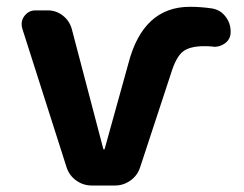

<svg xmlns="http://www.w3.org/2000/svg" viewBox="-20 -577 731 576"><path d="M671.9 -480.5Q671.9 -460 655.3 -447.3Q640.6 -436.5 623 -436.5Q620.1 -436.5 616.2 -437.5Q604.5 -438.5 592.8 -438.5Q548.8 -438.5 528.3 -421.9Q507.8 -405.3 493.2 -357.4L400.4 -75.2Q392.6 -50.8 371.6 -35.6Q350.6 -20.5 325.2 -20.5H254.9Q229.5 -20.5 208.5 -35.6Q187.5 -50.8 179.7 -75.2L46.9 -491.2Q44.9 -498 44.9 -504.9Q44.9 -517.6 52.7 -528.3Q65.4 -545.9 86.9 -545.9H123Q148.4 -545.9 168.5 -530.3Q188.5 -514.6 195.3 -490.2L290 -129.9Q290 -128.9 292 -128.9Q293.9 -128.9 293.9 -129.9L365.2 -386.7Q409.2 -556.6 549.8 -556.6Q582 -556.6 615.2 -551.8Q640.6 -547.9 656.2 -527.8Q671.9 -507.8 671.9 -482.4Z"/></svg>

Font: Gen Jyuu Gothic Bold
Style: Bold
Weight: 700
Designer: [Source Han Sans]
Ryoko NISHIZUKA  (kana & ideographs); Paul D. Hunt (Latin, Greek & Cyrillic); Wenlong ZHANG  (bopomofo
Version: Version 1.002.20150607